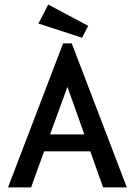

<svg xmlns="http://www.w3.org/2000/svg" viewBox="-20 -820 590 840"><path d="M431 0 375 -158H173L116 0H15L256 -630H294L535 0ZM275 -440 199 -232H349ZM339 -655 148 -717 191 -800 366 -707Z"/></svg>

Font: Inconsolata SemiExpanded SemiBold
Style: Regular
Weight: 600
Width: 6
Monospace: yes
Designer: Raph Levien, Cyreal, Brenton Simpson
Foundry: Raph Levien, Cyreal, Google
Version: Version 3.001; ttfautohint (v1.8.2.53-6de2)